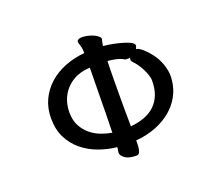

<svg xmlns="http://www.w3.org/2000/svg" viewBox="-121 -850 1241 1081"><g transform="rotate(-20 500.0 -309.0)"><path d="M565.4 -626Q562.5 -617.2 561 -606.9Q559.6 -596.7 557.6 -587.9Q588.9 -585 617.7 -579.1Q646.5 -573.2 669.4 -566.4Q692.4 -559.6 707.5 -552.7Q722.7 -545.9 727.5 -540Q735.4 -530.3 732.9 -524.4Q730.5 -518.6 726.6 -507.8Q742.2 -507.8 767.6 -484.4Q789.1 -464.8 807.1 -440.9Q825.2 -417 837.4 -389.6Q849.6 -362.3 855 -333Q860.4 -303.7 856.4 -274.4V-273.4Q851.6 -224.6 828.1 -181.6Q804.7 -138.7 765.1 -105.5Q725.6 -72.3 671.9 -51.3Q618.2 -30.3 551.8 -24.4V-11.7Q551.8 10.7 549.3 23.9Q546.9 37.1 543.5 44.4Q540 51.8 535.2 54.2Q530.3 56.6 525.4 56.6Q478.5 56.6 456.5 40Q434.6 23.4 434.6 8.8Q434.6 1 436.5 -7.3Q438.5 -15.6 438.5 -25.4Q382.8 -31.2 329.6 -50.8Q276.4 -70.3 234.9 -104.5Q193.4 -138.7 168.5 -188Q143.6 -237.3 143.6 -304.7Q143.6 -366.2 167 -415.5Q190.4 -464.8 231.4 -501.5Q272.5 -538.1 327.6 -559.6Q382.8 -581.1 445.3 -586.9Q445.3 -609.4 441.4 -625Q437.5 -640.6 432.6 -654.3Q431.6 -666 441.4 -670.9Q451.2 -675.8 466.8 -675.3Q482.4 -674.8 500.5 -670.4Q518.6 -666 533.7 -658.7Q548.8 -651.4 558.1 -642.6Q567.4 -633.8 565.4 -626ZM446.3 -499Q437.5 -498 427.7 -497.1Q418 -496.1 406.2 -494.1Q366.2 -485.4 337.4 -466.3Q308.6 -447.3 289.6 -421.4Q270.5 -395.5 261.2 -364.7Q252 -334 252 -301.8Q252 -252.9 270.5 -218.8Q289.1 -184.6 317.4 -162.1Q345.7 -139.6 378.4 -127.9Q411.1 -116.2 440.4 -111.3Q440.4 -128.9 441.4 -159.7Q442.4 -190.4 442.9 -228Q443.4 -265.6 443.8 -306.6Q444.3 -347.7 444.8 -384.8Q445.3 -421.9 445.8 -452.1Q446.3 -482.4 446.3 -499ZM550.8 -109.4Q595.7 -113.3 632.8 -127Q669.9 -140.6 696.3 -165.5Q722.7 -190.4 736.8 -226.1Q751 -261.7 751 -309.6Q751 -327.1 744.1 -346.7Q737.3 -366.2 728 -384.3Q718.8 -402.3 708 -417.5Q697.3 -432.6 688.5 -441.4Q678.7 -451.2 676.8 -458Q674.8 -464.8 678.7 -475.6Q676.8 -474.6 675.3 -473.6Q673.8 -472.7 669.9 -472.7Q662.1 -472.7 654.3 -473.1Q646.5 -473.6 638.7 -480.5Q608.4 -495.1 553.7 -500H552.7Q550.8 -456.1 550.3 -385.7Q549.8 -315.4 549.8 -232.4Q549.8 -202.1 550.3 -171.4Q550.8 -140.6 550.8 -109.4Z"/></g></svg>

Font: JasonHandwriting4
Style: Regular
Weight: 400
Version: Version 1.01.21